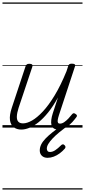

<svg xmlns="http://www.w3.org/2000/svg" viewBox="-20 -1030 686 1550"><path d="M152 16Q116 16 91 -2.5Q66 -21 60.5 -60.5Q55 -100 76 -162L186 -494Q191 -506 197 -510.5Q203 -515 217 -515Q233 -515 239 -509Q245 -503 241 -491L130 -159Q117 -118 116 -90Q115 -62 127.5 -48Q140 -34 166 -34Q198 -34 238.5 -57Q279 -80 325.5 -129.5Q372 -179 421 -259.5Q470 -340 517 -455L530 -495Q534 -508 540.5 -512Q547 -516 560 -516Q577 -516 583.5 -510.5Q590 -505 585 -493L456 -101Q448 -76 446 -61Q444 -46 448.5 -39Q453 -32 464 -32Q481 -32 498.5 -44Q516 -56 532.5 -73.5Q549 -91 562 -108Q569 -116 575.5 -116Q582 -116 590 -110Q600 -104 601 -97.5Q602 -91 597 -85Q585 -68 563.5 -44Q542 -20 513.5 -2Q485 16 452 16Q428 16 414 6.5Q400 -3 395.5 -20.5Q391 -38 394 -62.5Q397 -87 406 -115L448 -243Q409 -172 369 -122.5Q329 -73 290.5 -42.5Q252 -12 217 2Q182 16 152 16ZM364 244Q335 244 318 227.5Q301 211 301 185Q301 160 312.5 136.5Q324 113 347.5 88.5Q371 64 405 37Q439 10 484 -23L529 -22V-17Q490 12 458 38.5Q426 65 404 88.5Q382 112 370 132Q358 152 358 170Q358 181 364 189Q370 197 383 197Q404 197 425.5 183Q447 169 474 142Q478 137 486 135.5Q494 134 502 143Q508 149 508.5 155.5Q509 162 504 169Q485 191 462 208Q439 225 414 234.5Q389 244 364 244ZM0 490H646V500H0ZM0 -20H646V0H0ZM0 -505H646V-500H0ZM0 -1010H646V-1000H0Z"/></svg>

Font: Playwrite US Trad Guides
Style: Regular
Weight: 400
Designer: Veronika Burian, José Scaglione
Foundry: TypeTogether
Version: Version 1.003